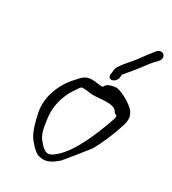

<svg xmlns="http://www.w3.org/2000/svg" viewBox="-179 -817 825 922"><g transform="rotate(30 233.5 -356.0)"><path d="M79 -157C85 -127 95 -95 106 -71C116 -49 130 -36 144 -20C156 -9 169 6 192 9C227 17 257 -4 282 -25C292 -33 388 -155 388 -155C416 -205 443 -268 461 -327C472 -364 466 -382 452 -402C436 -423 379 -459 344 -464H343C333 -464 325 -463 315 -460L304 -456C294 -453 287 -446 282 -435C279 -435 274 -434 270 -434C254 -436 237 -439 219 -439C189 -439 173 -425 151 -399C118 -365 90 -320 77 -264C68 -224 71 -187 79 -157ZM183 -367C194 -382 192 -382 206 -382C223 -382 238 -379 256 -377H257C306 -377 365 -392 388 -365C390 -360 395 -351 408 -348C409 -345 409 -337 405 -324C401 -312 395 -296 388 -277C348 -174 301 -74 233 -31C217 -22 204 -24 192 -33C180 -40 168 -55 158 -67C147 -81 139 -102 135 -124C129 -162 119 -202 131 -256C142 -304 161 -337 183 -367ZM284 -507C281 -470 328 -482 331 -518L332 -529V-531C342 -544 369 -574 379 -588C396 -607 416 -639 435 -659L452 -677C479 -705 446 -740 418 -710L405 -693C386 -671 366 -640 350 -621C339 -607 308 -574 297 -555C289 -544 286 -533 286 -518Z"/></g></svg>

Font: Stray Cat
Style: BdCnObl
Weight: 700
Version: Version 1.0